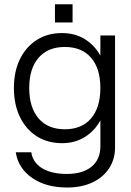

<svg xmlns="http://www.w3.org/2000/svg" viewBox="-20 -662 598 877"><path d="M231 -642.5H311.5V-559.5H231ZM505.5 -500V10.5Q505.5 65.5 478.2 107Q451 148.5 401.8 171.5Q352.5 194.5 286.5 194.5Q189.5 194.5 126.2 150.2Q63 106 52 33.5H123Q129.5 80 172 106.2Q214.5 132.5 285.5 132.5Q357.5 132.5 398 99.5Q438.5 66.5 438.5 6V-112Q411.5 -63 366.5 -35.5Q321.5 -8 263.5 -8Q197.5 -8 148 -39.5Q98.5 -71 71 -127.8Q43.5 -184.5 43.5 -260Q43.5 -335.5 71 -391.8Q98.5 -448 148 -479.5Q197.5 -511 263 -511Q321.5 -511 366.5 -483.8Q411.5 -456.5 438.5 -408V-500ZM113.5 -260Q113.5 -171 156.2 -121.2Q199 -71.5 276 -71.5Q353.5 -71.5 396 -121.2Q438.5 -171 438.5 -260Q438.5 -349 396 -398.2Q353.5 -447.5 276 -447.5Q199 -447.5 156.2 -398.2Q113.5 -349 113.5 -260Z"/></svg>

Font: Overused Grotesk Book
Style: Regular
Weight: 375
Version: Version 0.004